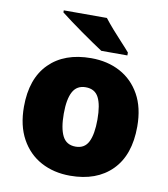

<svg xmlns="http://www.w3.org/2000/svg" viewBox="-86 -839 808 921"><g transform="rotate(10 318.5 -378.0)"><path d="M594 -278Q594 -139 520 -64.5Q446 10 317 10Q237 10 175 -23.5Q113 -57 77.5 -121.5Q42 -186 42 -278Q42 -415 116 -489Q190 -563 320 -563Q400 -563 461.5 -530Q523 -497 558.5 -433.5Q594 -370 594 -278ZM236 -278Q236 -207 255 -169.5Q274 -132 319 -132Q363 -132 381.5 -169.5Q400 -207 400 -278Q400 -349 381.5 -385Q363 -421 318 -421Q275 -421 255.5 -385Q236 -349 236 -278ZM360 -766Q377 -744 400.5 -717Q424 -690 448 -664.5Q472 -639 488 -620V-606H361Q341 -619 312.5 -638.5Q284 -658 253.5 -679.5Q223 -701 195.5 -721.5Q168 -742 150 -756V-766Z"/></g></svg>

Font: Noto Sans Gujarati UI Black
Style: Regular
Weight: 900
Designer: Jelle Bosma - Monotype Design Team, Universal Thirst
Foundry: Monotype Imaging Inc.
Version: Version 2.106; ttfautohint (v1.8.4.7-5d5b)